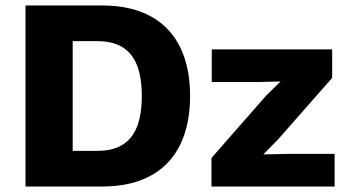

<svg xmlns="http://www.w3.org/2000/svg" viewBox="-20 -680 1272 700"><path d="M353 -660H73V0H353C560 0 673 -119 673 -330C673 -541 560 -660 353 -660ZM336 -130H245V-530H336C448 -530 497 -462 497 -330C497 -198 448 -130 336 -130ZM751 0H1200V-119H1028L940 -117L994 -172L1191 -396V-500H752V-381H923L1003 -383L949 -330L751 -104Z"/></svg>

Font: Work Sans
Style: Bold
Weight: 700
Designer: Wei Huang
Foundry: Wei Huang
Version: Version 2.012